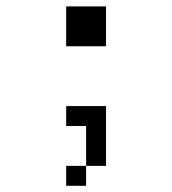

<svg xmlns="http://www.w3.org/2000/svg" viewBox="-20 -520 540 602"><path d="M250 0H187.5V62.5H250ZM250 0H312.5V-187.5H187.5V-125H250Q250 -125 250 0ZM187.5 -500Q187.5 -500 187.5 -375H312.5Q312.5 -375 312.5 -500Z"/></svg>

Font: Unifont
Style: Medium
Weight: 500
Version: Version 9.0.06